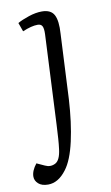

<svg xmlns="http://www.w3.org/2000/svg" viewBox="-117 -564 485 837"><g transform="rotate(-10 126.0 -145.0)"><path d="M180 -122Q174 -19 156 61.5Q138 142 108 181Q72 229 27 229Q-1 229 -16 215.5Q-31 202 -31 184Q-31 158 -8 129L27 145Q50 156 72 145Q94 134 100 86Q103 63 104.5 39.5Q106 16 108 -21L127 -419Q128 -444 122.5 -454.5Q117 -465 102 -465Q75 -465 35 -448L21 -487Q40 -498 71.5 -508.5Q103 -519 130 -519Q170 -519 184 -492.5Q198 -466 194 -409Z"/></g></svg>

Font: Literata 12pt Light
Style: Italic
Weight: 300
Italic angle: -2°
Designer: Latin by Veronika Burian and Jose Scaglione. Greek by Irene Vlachou. Cyrillic by Vera Evstafieva
Foundry: TypeTogether
Version: Version 3.002